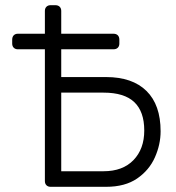

<svg xmlns="http://www.w3.org/2000/svg" viewBox="-20 -720 679 740"><path d="M49 -530Q39 -530 33 -536Q27 -542 27 -552V-567Q27 -578 33 -584Q39 -590 49 -590H417Q428 -590 434 -584Q440 -578 440 -567V-552Q440 -542 434 -536Q428 -530 417 -530ZM175 0Q165 0 159 -6Q153 -12 153 -22V-678Q153 -688 159 -694Q165 -700 175 -700H193Q204 -700 210 -694Q216 -688 216 -678V-423H389Q490 -423 544.5 -369.5Q599 -316 599 -214Q599 -163 577 -113.5Q555 -64 508.5 -32Q462 0 389 0ZM216 -60H379Q453 -60 494.5 -103Q536 -146 536 -217Q536 -290 497.5 -326.5Q459 -363 379 -363H216Z"/></svg>

Font: Rubik Light
Style: Regular
Weight: 300
Designer: Hubert and Fischer
Foundry: Hubert and Fischer
Version: Version 2.300;gftools[0.9.30]